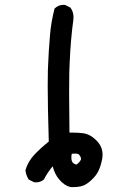

<svg xmlns="http://www.w3.org/2000/svg" viewBox="-20 -766 540 788"><path d="M160.6 -29.8Q151.9 -22.5 143.6 -20Q135.3 -17.6 129.6 -17.6Q124 -17.6 119.6 -18.1L97.7 -29.3Q86.4 -46.9 84.5 -67.9Q94.7 -103.5 122.1 -132.3Q147.9 -159.2 180.2 -185.1Q175.8 -330.6 175.8 -414.6Q175.8 -457 176.5 -477.1Q177.2 -497.1 178 -509.8Q178.7 -522.5 179.2 -534.4Q179.7 -546.4 180.4 -557.9Q181.2 -569.3 182.1 -580.1Q183.6 -601.6 185.5 -625Q189.9 -676.8 204.1 -731.4L205.6 -732.4Q220.7 -746.1 240.7 -746.1Q243.7 -746.1 247.6 -745.6L269 -734.9L270 -733.4Q281.7 -716.8 281.7 -695.3Q281.7 -689.5 280.8 -683.1Q270 -603.5 266.1 -512.2Q265.1 -496.1 264.4 -470.9Q263.7 -445.8 263.7 -384Q263.7 -322.3 265.1 -221.7Q272.9 -221.7 280.3 -221.7Q301.3 -221.7 321.3 -219.2Q353 -214.8 379.9 -185.1Q400.9 -162.1 400.9 -130.9Q400.9 -121.6 398.9 -111.3Q390.6 -68.8 373 -46.4Q355.5 -24.4 334.5 -10.7Q315.9 2 279.8 2Q270 2 268.1 1.5Q243.2 -4.9 222.7 -29.8Q204.6 -50.8 196.3 -83.5Q174.3 -57.6 160.6 -29.8ZM312 -117.7Q309.6 -126.5 304.7 -130.9L302.2 -133.3Q298.3 -135.7 288.1 -135.7Q282.2 -135.7 274.4 -134.8Q272.9 -126 272.9 -119.1Q272.9 -101.6 281.7 -95.7Q289.6 -90.8 293.5 -90.8Q295.4 -90.8 296.9 -92.8Q305.7 -100.1 308.8 -105Q312 -109.9 312.3 -111.8Q312.5 -113.8 312.5 -115Q312.5 -116.2 312 -117.7Z"/></svg>

Font: Bakudai
Style: Medium
Weight: 500
Version: Version 1.48